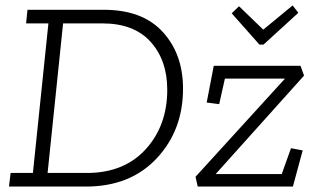

<svg xmlns="http://www.w3.org/2000/svg" viewBox="-20 -686 1177 706"><path d="M934 -522 832 -637 859 -663 948 -577 1056 -666 1077 -639 949 -522ZM13 0 19 -50H101L158 -600H76L81 -650H362Q504 -650 578.5 -568.5Q653 -487 653 -360Q653 -207 556 -103.5Q459 0 296 0ZM299 -50Q436 -50 515.5 -137Q595 -224 595 -356Q595 -464 534 -532Q473 -600 356 -600H212L155 -50ZM1057 0H707L699 -36L1028 -397H807L786 -303L740 -309L766 -444H1085L1098 -408L773 -46H1016L1050 -141L1093 -133Z"/></svg>

Font: Zilla Slab Light
Style: Italic
Weight: 300
Italic angle: -6°
Designer: Typotheque.com
Foundry: Typotheque type foundry
Version: Version 1.1; 2017; ttfautohint (v1.6)